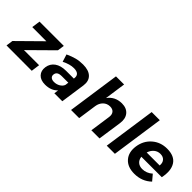

<svg xmlns="http://www.w3.org/2000/svg" viewBox="117 -1651 2566 2566"><g transform="rotate(45 1400.0 -367.5)"><path d="M76.2 0 89.8 -97.2 413.1 -416 146 -417 163.1 -537.1H622.1L607.9 -439.9L285.2 -121.1H570.8L554.2 1Z M648.9 -161.1Q660.2 -237.3 720 -280Q779.8 -322.8 877.9 -323.2H1025.9L1026.9 -333Q1032.7 -376.5 1008.1 -399.7Q983.4 -422.9 928.2 -422.9Q852.5 -422.9 761.2 -376L728 -481.9Q796.4 -513.7 854.5 -528.8Q912.6 -543.9 980 -543.9Q1087.9 -543.9 1140.6 -493.2Q1193.4 -442.4 1181.2 -351.1L1130.9 0H980L988.8 -63Q923.3 6.8 810.1 6.8Q725.1 6.8 681.6 -39.8Q638.2 -86.4 648.9 -161.1ZM794.9 -170.9Q790.5 -140.1 810.5 -121.6Q830.6 -103 869.1 -103Q917 -103 955.3 -126.2Q993.7 -149.4 1005.9 -184.1L1012.2 -231.9H891.1Q846.2 -231.9 822.8 -217.3Q799.3 -202.6 794.9 -170.9Z M1295.9 0 1402.8 -742.2H1556.6L1513.7 -442.9Q1585 -542.5 1713.9 -543.9Q1804.7 -543.9 1850.6 -488Q1896.5 -432.1 1882.8 -337.9L1833.5 0H1679.7L1721.7 -293Q1729 -344.2 1705.1 -373.5Q1681.2 -402.8 1631.8 -402.8Q1574.7 -402.3 1535.6 -363.8Q1496.6 -325.2 1487.8 -265.1L1449.7 0Z M1970.7 0 2077.6 -742.2H2231.4L2124.5 0Z M2253.4 -267.1Q2271.5 -391.1 2359.1 -467Q2446.8 -543 2570.3 -543Q2709.5 -543 2764.6 -457.5Q2819.8 -372.1 2788.6 -222.2H2402.3Q2408.2 -171.4 2440.9 -142.6Q2473.6 -113.8 2525.4 -113.8Q2606 -113.8 2670.4 -170.9L2739.3 -88.9Q2640.1 5.9 2495.6 5.9Q2367.7 5.9 2302 -69.1Q2236.3 -144 2253.4 -267.1ZM2412.6 -313H2657.7Q2663.6 -366.2 2636 -398.2Q2608.4 -430.2 2555.7 -430.2Q2505.4 -430.2 2467.3 -398.4Q2429.2 -366.7 2412.6 -313Z"/></g></svg>

Font: Trueno SemiBold
Style: Italic
Weight: 600
Designer: Julieta Ulanovsky
Foundry: Julieta Ulanovsky
Version: Version 3.001b | FøM Fix